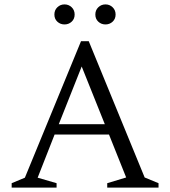

<svg xmlns="http://www.w3.org/2000/svg" viewBox="-20 -852 773 872"><path d="M33 0V-20L93 -45L348 -665H383L637 -46L700 -20V0H467V-20L553 -46L475 -241H228L151 -45L237 -20V0ZM247 -288H456L351 -550ZM273 -741Q254 -741 240.5 -753.5Q227 -766 227 -786Q227 -806 240.5 -819Q254 -832 273 -832Q292 -832 305.5 -819Q319 -806 319 -786Q319 -766 305.5 -753.5Q292 -741 273 -741ZM459 -741Q440 -741 426.5 -753.5Q413 -766 413 -786Q413 -806 426.5 -819Q440 -832 459 -832Q478 -832 491.5 -819Q505 -806 505 -786Q505 -766 491.5 -753.5Q478 -741 459 -741Z"/></svg>

Font: Spectral SC Light
Style: Regular
Weight: 300
Designer: Jean-Baptiste Levee
Foundry: Production Type
Version: Version 2.001